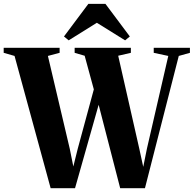

<svg xmlns="http://www.w3.org/2000/svg" viewBox="-44 -996 1026 1016"><path d="M-24.5 -716.5V-743H271.5V-716.5L209.5 -700L325 -209.5L344 -115L367.5 -209.5L452.5 -523L404 -701L351 -716.5V-743H648.5V-716.5L581.5 -701L693 -209.5L714 -113L733.5 -209.5L846.5 -700L769.5 -716.5V-743H961V-716.5L902 -700L723 0H592L478 -441.5L353 0H224L33 -700ZM319.5 -782.5 294.5 -803 423.5 -975.5H514L643 -803L618 -782.5L468.5 -875.5Z"/></svg>

Font: Merriweather 120pt ExtraBold
Style: Regular
Weight: 800
Version: Version 2.100